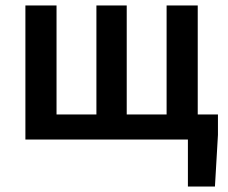

<svg xmlns="http://www.w3.org/2000/svg" viewBox="-20 -511 836 703"><path d="M668 172V0H634V-92H778V-17L767 172ZM73 0V-491H187V-92H333V-491H444V-92H590V-491H704V0Z"/></svg>

Font: Source Sans 3 SemiBold
Style: Regular
Weight: 600
Designer: Paul D. Hunt
Foundry: Adobe
Version: Version 3.046;hotconv 1.0.118;makeotfexe 2.5.65603